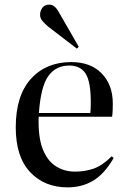

<svg xmlns="http://www.w3.org/2000/svg" viewBox="-20 -795 549 829"><path d="M272 14Q172 14 110 -52Q48 -118 48 -245Q48 -382 113.5 -454.5Q179 -527 288 -527Q371 -527 419 -478Q467 -429 467 -348Q467 -332 466.5 -318.5Q466 -305 464 -291H147Q144 -206 163.5 -154Q183 -102 220 -78Q257 -54 304 -54Q347 -54 384.5 -67Q422 -80 462 -120L471 -113Q431 -44 382.5 -15Q334 14 272 14ZM148 -307H370Q371 -316 371.5 -327.5Q372 -339 372 -352Q372 -443 349.5 -477.5Q327 -512 279 -512Q221 -512 188.5 -466.5Q156 -421 148 -307ZM312 -585 188 -680Q175 -691 164 -703.5Q153 -716 153 -731Q153 -748 163 -761.5Q173 -775 193 -775Q215 -775 232 -746L320 -593Z"/></svg>

Font: Literata 72pt
Style: Regular
Weight: 400
Designer: Latin by Veronika Burian and Jose Scaglione. Greek by Irene Vlachou. Cyrillic by Vera Evstafieva.
Foundry: TypeTogether
Version: Version 3.002